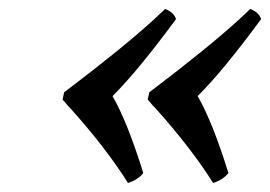

<svg xmlns="http://www.w3.org/2000/svg" viewBox="-20 -427 597 424"><path d="M118.2 -207 121.6 -223.1Q252 -321.8 320.3 -384.3Q332.5 -395.5 344.7 -407.2Q363.8 -399.9 368.7 -384.8Q284.2 -270 228.5 -214.8Q261.2 -158.2 296.4 -44.9Q285.2 -30.3 262.7 -22.9Q213.4 -101.1 134.8 -188.5L133.8 -189.5L132.8 -190.4L131.8 -191.4L130.9 -192.4L129.9 -193.4L128.4 -195.3Q121.6 -203.6 118.2 -207ZM306.2 -207 309.6 -223.1Q439.9 -321.8 508.3 -384.3Q520.5 -395.5 532.7 -407.2Q551.8 -399.9 556.6 -384.8Q472.2 -270 416.5 -214.8Q449.2 -158.2 484.4 -44.9Q473.1 -30.3 450.7 -22.9Q401.4 -101.1 322.8 -188.5L321.8 -189.5L320.8 -190.4L319.8 -191.4L318.8 -192.4L317.9 -193.4L316.4 -195.3Q309.6 -203.6 306.2 -207Z"/></svg>

Font: Linux Libertine Slanted O
Style: Bold Slanted
Weight: 700
Designer: Philipp H. Poll
Foundry: Philipp H. Poll
Version: Version 5.0.0